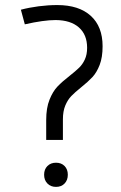

<svg xmlns="http://www.w3.org/2000/svg" viewBox="-20 -732 479 763"><path d="M163.6 -254.9Q163.6 -303.2 176.8 -335.9Q189.9 -368.7 208.5 -388.2Q227.1 -407.7 256.8 -430.7Q280.8 -449.7 294.4 -462.9Q308.1 -476.1 317.1 -495.6Q326.2 -515.1 326.2 -542Q326.2 -594.2 293.5 -623Q260.7 -651.9 201.2 -652.3Q153.8 -652.3 78.6 -635.3L63 -693.4Q95.7 -702.1 133.5 -707Q171.4 -711.9 207.5 -711.9Q293.5 -711.9 340.6 -669.2Q387.7 -626.5 387.7 -548.3Q387.7 -503.9 376 -473.9Q364.3 -443.8 347.2 -425.5Q330.1 -407.2 302.2 -384.8Q277.8 -365.2 263.4 -350.3Q249 -335.4 239.5 -312.7Q230 -290 230 -257.8V-175.8H163.6ZM155.3 -37.6Q155.3 -59.1 168.5 -72.3Q181.6 -85.4 202.6 -85.4Q223.6 -85.4 236.6 -72.3Q249.5 -59.1 249.5 -37.6Q249.5 -16.1 236.6 -2.7Q223.6 10.7 202.6 10.7Q181.6 10.7 168.5 -2.7Q155.3 -16.1 155.3 -37.6Z"/></svg>

Font: Selawik Semilight
Style: Regular
Weight: 300
Designer: Aaron Bell
Foundry: Microsoft Corporation
Version: Version 1.01